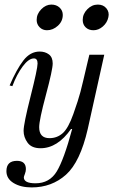

<svg xmlns="http://www.w3.org/2000/svg" viewBox="-20 -638 505 838"><path d="M185 -506Q166 -506 153 -519Q140 -532 140 -551Q140 -577 160 -597.5Q180 -618 204 -618Q226 -618 240 -605Q254 -592 254 -573Q254 -545 232.5 -525.5Q211 -506 185 -506ZM388 -506Q367 -506 354 -518.5Q341 -531 341 -551Q341 -577 361 -597.5Q381 -618 407 -618Q431 -618 444.5 -601.5Q458 -585 453 -563Q448 -539 429 -522.5Q410 -506 388 -506ZM118 180Q71 180 39.5 161Q8 142 8 109Q8 64 54 64Q93 64 93 100Q93 110 88.5 121.5Q84 133 84 136Q84 162 135 162Q196 162 227.5 110.5Q259 59 295 -75H290Q231 9 157 9Q118 9 100.5 -15Q83 -39 83 -67Q83 -97 113.5 -217.5Q144 -338 144 -361Q144 -383 128 -383Q105 -383 79 -348Q53 -313 34 -262L22 -265Q52 -335 82 -374Q112 -413 153 -413Q177 -413 193.5 -400.5Q210 -388 210 -361Q210 -334 180.5 -224Q151 -114 151 -83Q151 -35 196 -35Q229 -35 253.5 -56.5Q278 -78 300 -140Q322 -202 331 -236.5Q340 -271 363 -370Q368 -389 370 -399H435L363 -75Q330 69 268 124.5Q206 180 118 180Z"/></svg>

Font: HK Venetian
Style: Italic
Weight: 400
Italic angle: -12°
Version: Version 1.000;PS 001.000;hotconv 1.0.88;makeotf.lib2.5.64775